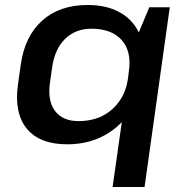

<svg xmlns="http://www.w3.org/2000/svg" viewBox="-20 -569 738 769"><path d="M249 9Q139 9 87.5 -53.5Q36 -116 52 -231L63 -309Q79 -424 149 -486.5Q219 -549 331 -549Q409 -549 462.5 -518Q516 -487 540 -430Q564 -373 553 -295L547 -249Q536 -171 495 -113Q454 -55 391 -23Q328 9 249 9ZM294 -84Q349 -84 390.5 -105Q432 -126 459 -165Q486 -204 493 -258L496 -283Q508 -363 467.5 -408.5Q427 -454 346 -454Q283 -454 241.5 -414Q200 -374 189 -301L180 -237Q170 -165 200.5 -124.5Q231 -84 294 -84ZM660 -540 559 180H431L510 -377L578 -540Z"/></svg>

Font: Pathway Extreme 8pt Thin 12pt SemiBold
Style: Italic
Weight: 600
Italic angle: -8°
Version: Version 1.001;gftools[0.9.26]